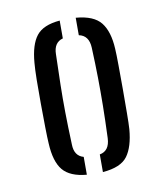

<svg xmlns="http://www.w3.org/2000/svg" viewBox="-58 -855 446 525"><g transform="rotate(-10 165.0 -592.0)"><path d="M186.5 -377.5V-426.5Q214 -431.5 215.5 -466.5Q217.5 -517.5 218 -556.5Q218.5 -595.5 218 -633.2Q217.5 -671 215.5 -718Q214 -752 186.5 -757.5V-806Q236 -802 255.8 -777Q275.5 -752 278 -704Q279 -688 279.2 -657.2Q279.5 -626.5 279.5 -591Q279.5 -555.5 279.2 -525.2Q279 -495 278 -480.5Q274 -432 255.5 -406.8Q237 -381.5 186.5 -377.5ZM54 -480.5Q53 -495 52.5 -525.2Q52 -555.5 51.8 -591Q51.5 -626.5 52 -657.2Q52.5 -688 54 -704Q58 -754 76.8 -778Q95.5 -802 142 -806V-756.5Q116.5 -749.5 116 -717.5Q114.5 -670.5 113.8 -633Q113 -595.5 113.5 -556.5Q114 -517.5 116 -466.5Q116.5 -434.5 142 -427.5V-378Q96 -382 76.2 -405.8Q56.5 -429.5 54 -480.5Z"/></g></svg>

Font: Big Shoulders Stencil Display Medium
Style: Regular
Weight: 500
Designer: Patric King
Foundry: XO Type Co
Version: Version 1.000